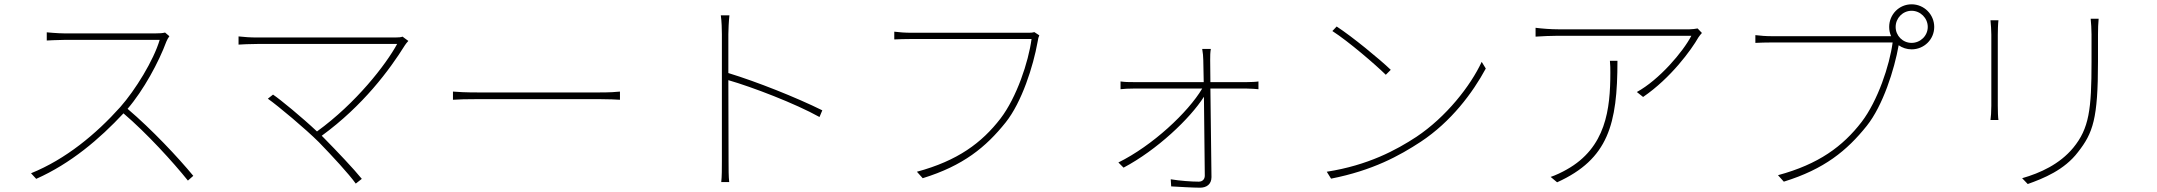

<svg xmlns="http://www.w3.org/2000/svg" viewBox="-20 -828 10010 891"><path d="M766 -660 746 -677C735 -674 721 -673 700 -673C669 -673 307 -673 281 -673C249 -673 197 -678 197 -678V-640C197 -640 251 -643 281 -643C307 -643 691 -643 721 -643C693 -548 608 -410 538 -331C426 -206 285 -89 124 -24L148 2C308 -69 442 -183 553 -302C661 -210 783 -76 852 10L877 -12C806 -98 685 -227 572 -323C646 -409 717 -540 752 -635C754 -641 762 -655 766 -660Z M1460 -168C1522 -104 1598 -22 1631 24L1659 2C1621 -45 1544 -126 1484 -187L1473 -198C1665 -338 1788 -504 1859 -618C1863 -624 1869 -632 1875 -638L1848 -658C1841 -655 1829 -654 1813 -654C1720 -654 1214 -654 1175 -654C1140 -654 1115 -656 1087 -659V-621C1105 -622 1137 -624 1175 -624C1214 -624 1732 -624 1823 -624C1771 -528 1632 -349 1451 -218C1381 -284 1280 -367 1247 -389L1223 -370C1270 -337 1399 -229 1460 -168Z M2082 -403V-365C2107 -367 2146 -368 2200 -368C2231 -368 2700 -368 2760 -368C2807 -368 2840 -366 2857 -365V-403C2839 -401 2812 -399 2759 -399C2700 -399 2229 -399 2200 -399C2139 -399 2106 -401 2082 -403Z M3330 -81C3330 -46 3330 -8 3327 17H3364C3361 -8 3361 -46 3361 -81L3360 -456C3471 -424 3670 -348 3783 -285L3796 -316C3675 -376 3491 -449 3360 -489V-669C3360 -688 3362 -731 3365 -757H3325C3329 -730 3330 -690 3330 -669C3330 -586 3330 -116 3330 -81Z M4803 -664 4780 -679C4769 -676 4762 -676 4751 -676C4716 -676 4250 -676 4211 -676C4178 -676 4155 -678 4130 -681V-645C4155 -646 4176 -647 4210 -647C4250 -647 4712 -647 4767 -647C4753 -541 4698 -376 4623 -278C4536 -165 4424 -82 4235 -31L4262 -1C4450 -59 4555 -145 4647 -260C4722 -354 4775 -521 4795 -633C4798 -651 4799 -655 4803 -664Z M5170 -74 5194 -50C5349 -132 5503 -278 5567 -379L5571 -13C5571 3 5561 15 5543 15C5510 15 5454 11 5413 4L5415 37C5449 39 5518 43 5549 43C5578 43 5602 28 5602 -6L5597 -417H5767C5784 -417 5809 -415 5820 -414V-450C5809 -448 5783 -447 5768 -447H5597L5596 -549C5596 -568 5596 -583 5599 -601H5559C5562 -584 5564 -564 5564 -549L5566 -447H5238C5217 -447 5203 -447 5180 -450V-414C5200 -416 5214 -417 5238 -417H5559C5493 -306 5328 -152 5170 -74Z M6183 -705 6163 -684C6239 -635 6362 -529 6411 -481L6434 -504C6382 -554 6255 -658 6183 -705ZM6137 -31 6157 1C6350 -37 6474 -105 6573 -170C6714 -263 6814 -397 6875 -510L6856 -541C6804 -429 6691 -285 6553 -193C6460 -132 6329 -61 6137 -31Z M7878 -675 7858 -696C7848 -694 7831 -692 7821 -692C7753 -692 7244 -692 7211 -692C7178 -692 7137 -695 7106 -699V-658C7137 -660 7178 -662 7211 -662C7243 -662 7750 -662 7829 -662C7790 -587 7680 -458 7576 -401L7605 -378C7734 -466 7829 -597 7862 -655C7867 -663 7873 -669 7878 -675ZM7486 -546H7451C7453 -526 7453 -508 7453 -491C7453 -322 7433 -143 7250 -41C7231 -30 7198 -14 7176 -7L7206 18C7444 -90 7486 -252 7486 -546Z M8777 -703C8777 -744 8810 -778 8851 -778C8892 -778 8926 -744 8926 -703C8926 -662 8892 -629 8851 -629C8810 -629 8777 -662 8777 -703ZM8747 -703C8747 -688 8750 -673 8756 -660H8747C8712 -660 8246 -660 8207 -660C8174 -660 8151 -662 8126 -665V-629C8151 -630 8172 -631 8206 -631C8246 -631 8708 -631 8763 -631C8749 -525 8694 -360 8619 -262C8532 -149 8420 -66 8231 -15L8258 15C8446 -43 8551 -129 8643 -244C8718 -338 8771 -505 8791 -618C8808 -606 8829 -599 8851 -599C8909 -599 8956 -645 8956 -703C8956 -761 8909 -808 8851 -808C8793 -808 8747 -761 8747 -703Z M9719 -741H9682C9684 -720 9686 -695 9686 -668C9686 -641 9686 -568 9686 -541C9686 -320 9675 -232 9601 -142C9538 -66 9448 -25 9364 -1L9390 26C9463 0 9560 -39 9623 -122C9693 -211 9716 -277 9716 -542C9716 -568 9716 -640 9716 -668C9716 -695 9717 -720 9719 -741ZM9254 -734H9217C9219 -719 9221 -684 9221 -667C9221 -651 9221 -365 9221 -337C9221 -309 9219 -284 9217 -271H9254C9252 -284 9251 -311 9251 -337C9251 -365 9251 -651 9251 -667C9251 -683 9252 -719 9254 -734Z"/></svg>

Font: Harano Aji Gothic K1 ExtraLight
Style: Regular
Weight: 250
Foundry: Masamichi Hosoda
Version: HaranoAjiGothicK1-ExtraLight version 20230610;ttx 4.39.4